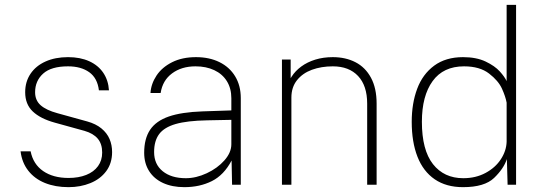

<svg xmlns="http://www.w3.org/2000/svg" viewBox="-20 -763 2236 793"><path d="M65 -138H106.5Q117 -85 158.2 -56.5Q199.5 -28 263 -28Q304.5 -28 336 -40.5Q367.5 -53 384.8 -76.8Q402 -100.5 402 -133Q402 -168.5 383.8 -190.2Q365.5 -212 329 -222.5L206 -256.5Q146.5 -273 115.2 -302.8Q84 -332.5 84 -382Q84 -425.5 106 -458.2Q128 -491 168 -509Q208 -527 261 -527Q311.5 -527 348.8 -510Q386 -493 406.8 -462Q427.5 -431 430 -390H388.5Q382.5 -440.5 348.5 -464.8Q314.5 -489 261 -489Q191.5 -489 158.2 -459Q125 -429 125 -382Q125 -348.5 148 -328.2Q171 -308 217 -295.5L340 -261.5Q376 -251.5 399 -232.5Q422 -213.5 432.5 -188.8Q443 -164 443 -135Q443 -89 418.8 -56.2Q394.5 -23.5 353.5 -6.8Q312.5 10 263 10Q208.5 10 165.8 -7.2Q123 -24.5 96.8 -58Q70.5 -91.5 65 -138Z M575.5 -132Q575.5 -190.5 600 -227Q624.5 -263.5 677.2 -281.8Q730 -300 816.5 -303L935.5 -307V-357Q935.5 -398 917 -427.8Q898.5 -457.5 865 -473.2Q831.5 -489 787.5 -489Q730 -489 690.8 -460Q651.5 -431 643.5 -379H601.5Q604 -417 626.5 -451Q649 -485 690.8 -506Q732.5 -527 789.5 -527Q844.5 -527 886.2 -506.5Q928 -486 951.2 -447.8Q974.5 -409.5 974.5 -358V0H938.5L936.5 -100Q905 -40 855 -15Q805 10 741.5 10Q691 10 653.5 -7.2Q616 -24.5 595.8 -56.5Q575.5 -88.5 575.5 -132ZM935.5 -167V-268L835.5 -266Q753 -264.5 705.5 -250.8Q658 -237 637.2 -209Q616.5 -181 616.5 -135Q616.5 -84.5 652 -55.8Q687.5 -27 747.5 -27Q790 -27 834 -47.5Q878 -68 906.8 -100.5Q935.5 -133 935.5 -167Z M1144.5 -517H1180.5V-440L1184.5 -446.5Q1199.5 -470 1224.2 -488.2Q1249 -506.5 1282.2 -516.8Q1315.5 -527 1354.5 -527Q1407.5 -527 1448.2 -506Q1489 -485 1512.2 -442Q1535.5 -399 1535.5 -335V0H1496.5V-335Q1496.5 -409 1459 -449Q1421.5 -489 1354.5 -489Q1307 -489 1268.2 -474.8Q1229.5 -460.5 1206.5 -431.5Q1183.5 -402.5 1183.5 -360V0H1144.5Z M1680.5 -260Q1680.5 -336 1703 -396.2Q1725.5 -456.5 1773.2 -491.8Q1821 -527 1892.5 -527Q1947.5 -527 1985.8 -508.8Q2024 -490.5 2044.2 -468Q2064.5 -445.5 2072.5 -428V-743H2111.5V0H2076.5L2073.5 -106Q2060.5 -66.5 2020.8 -28.2Q1981 10 1892.5 10Q1823 10 1775.5 -22.5Q1728 -55 1704.2 -115.8Q1680.5 -176.5 1680.5 -260ZM2072.5 -178V-339Q2068 -364 2053.2 -396.8Q2038.5 -429.5 2000 -459.2Q1961.5 -489 1896.5 -489Q1811 -489 1766.8 -428Q1722.5 -367 1722.5 -260Q1722.5 -143.5 1768.2 -85.2Q1814 -27 1893.5 -27Q1945 -27 1985.5 -48.8Q2026 -70.5 2048.8 -105.5Q2071.5 -140.5 2072.5 -178Z"/></svg>

Font: Public Sans VF
Style: Regular
Weight: 400
Designer: Pablo Impallari, Rodrigo Fuenzalida (Modified by Dan O. Williams and USWDS)
Version: Version 1.003